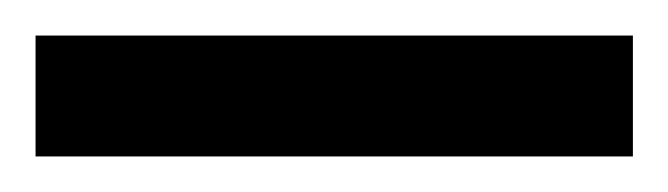

<svg xmlns="http://www.w3.org/2000/svg" viewBox="-21 70 376 108"><path d="M-1 90V158H335V90Z"/></svg>

Font: Noto Sans Gurmukhi Condensed ExtraBold
Style: Regular
Weight: 800
Width: 3
Designer: Jelle Bosma - Monotype Design Team
Foundry: Monotype Imaging Inc.
Version: Version 2.004